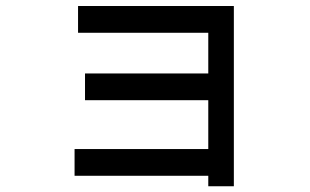

<svg xmlns="http://www.w3.org/2000/svg" viewBox="-20 -571 1040 645"><path d="M765.6 54.7H679.7V19.5H230.5V-70.3H679.7V-234.4H265.6V-324.2H679.7V-460.9H242.2V-550.8H765.6Z"/></svg>

Font: WenQuanYi Micro Hei
Style: Regular
Weight: 400
Foundry: Ascender Corporation
Version: Version 0.2.0-beta